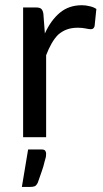

<svg xmlns="http://www.w3.org/2000/svg" viewBox="-20 -536 404 750"><path d="M155.3 -405.3Q178.7 -457 213.9 -486.3Q249 -515.6 299.8 -515.6Q315.4 -515.6 330.1 -511.7Q344.7 -508.8 356.4 -501Q354.5 -478.5 349.6 -434.6Q346.7 -421.9 335 -421.9Q328.1 -421.9 314.5 -424.8Q300.8 -427.7 284.2 -427.7Q259.8 -427.7 241.2 -420.9Q222.7 -414.1 207 -400.4Q193.4 -386.7 181.6 -366.2Q169.9 -345.7 160.2 -320.3Q160.2 -212.9 160.2 0Q137.7 0 70.3 0Q70.3 -79.1 70.3 -316.4Q70.3 -364.3 70.3 -506.8Q83 -506.8 121.1 -506.8Q135.7 -506.8 141.6 -501Q147.5 -495.1 149.4 -482.4Q151.4 -456.1 155.3 -405.3ZM142.6 47.9Q154.3 47.9 157.2 53.7Q160.2 58.6 160.2 64.5Q160.2 69.3 159.2 77.1Q157.2 85.9 153.3 98.6Q150.4 112.3 143.6 131.8Q137.7 150.4 127.9 176.8Q123 187.5 116.2 191.4Q108.4 194.3 95.7 194.3Q85.9 194.3 65.4 194.3Q71.3 158.2 89.8 47.9Q91.8 47.9 99.6 47.9Q110.4 47.9 142.6 47.9Z"/></svg>

Font: Lato
Style: Regular
Weight: 400
Designer: Lukasz Dziedzic with Adam Twardoch and Botio Nikoltchev
Version: Version 2.015; 2015-08-06; http://www.latofonts.com/